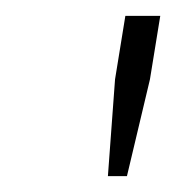

<svg xmlns="http://www.w3.org/2000/svg" viewBox="-20 -740 222 242"><path d="M125 -640 138 -720H182L169 -640L140 -518H116Z"/></svg>

Font: Thasadith
Style: Italic
Weight: 400
Italic angle: -9°
Designer: Cadson Demak Co.,Ltd.
Foundry: Cadson Demak Co.,Ltd.
Version: Version 1.000; ttfautohint (v1.6)